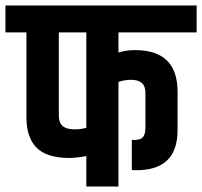

<svg xmlns="http://www.w3.org/2000/svg" viewBox="-55 -685 742 705"><path d="M262 0V-112Q224 -105 200 -105Q117 -105 79.5 -142.5Q42 -180 42 -255V-566H-35V-665H667V-566H380V-492Q406 -501 441 -501Q597 -501 597 -348V-207Q597 -60 446 -60Q434 -60 429 -61V-171Q459 -170 469 -180.5Q479 -191 479 -218V-345Q479 -392 426 -392Q414 -392 402.5 -390Q391 -388 386 -386L380 -384V0ZM262 -216V-566H161V-259Q161 -210 218 -210Q244 -210 262 -216Z"/></svg>

Font: Khand ExtraBold
Style: Regular
Weight: 800
Designer: Sanchit Sawaria and Jyotish Sonowal (Devanagari), Satya Rajpurohit (Latin)
Foundry: Indian Type Foundry
Version: Version 2.000;PS 1.0;hotconv 1.0.79;makeotf.lib2.5.61930